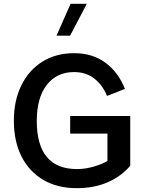

<svg xmlns="http://www.w3.org/2000/svg" viewBox="-20 -981 758 1007"><path d="M350.1 -960.9H435.1L347.7 -793.9H276.4ZM348.1 -372.6H663.1V-111.8Q617.2 -57.1 545.9 -25.6Q474.6 5.9 382.8 5.9Q280.8 5.9 206.8 -37.6Q132.8 -81.1 92.8 -160.4Q52.7 -239.7 52.7 -347.2Q52.7 -453.6 92 -533.4Q131.3 -613.3 202.4 -657.7Q273.4 -702.1 369.1 -702.1Q465.3 -702.1 533 -652.1Q600.6 -602.1 635.3 -514.6L541.5 -478Q518.1 -535.2 474.4 -569.1Q430.7 -603 368.7 -603Q277.3 -603 225.1 -535.4Q172.9 -467.8 172.9 -347.2Q172.9 -94.2 384.3 -94.2Q426.8 -94.2 472.4 -107.4Q518.1 -120.6 543.5 -137.2V-280.3H348.1Z"/></svg>

Font: Estedad-FD SemiBold
Style: Regular
Weight: 600
Designer: Amin Abedi
Version: Version 7.3